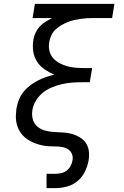

<svg xmlns="http://www.w3.org/2000/svg" viewBox="-20 -755 640 990"><path d="M220 215V141H267Q281 141 296.5 137.5Q312 134 324.5 124Q337 114 344.5 99.5Q352 85 354 71Q357 53 350.5 38Q344 23 330.5 14.5Q317 6 300 3Q283 0 265.5 0Q248 0 231 -1Q214 -2 197.5 -5.5Q181 -9 165.5 -14.5Q150 -20 136 -27.5Q122 -35 109.5 -45.5Q97 -56 87.5 -69Q78 -82 72 -97.5Q66 -113 63.5 -129.5Q61 -146 62 -163Q63 -180 65 -197Q69 -219 77.5 -240.5Q86 -262 100.5 -280.5Q115 -299 134 -313.5Q153 -328 174 -339Q195 -350 216.5 -357.5Q238 -365 260 -370Q234 -381 210.5 -397Q187 -413 171.5 -436.5Q156 -460 151.5 -489.5Q147 -519 152 -550Q155 -568 163 -585.5Q171 -603 184 -617.5Q197 -632 214 -642.5Q231 -653 248 -662H148L160 -735H570L558 -662H462Q445 -662 428 -661Q411 -660 394 -657.5Q377 -655 360 -651Q343 -647 326.5 -640Q310 -633 294.5 -624Q279 -615 265.5 -602Q252 -589 244.5 -572.5Q237 -556 234 -539Q230 -516 234.5 -494.5Q239 -473 252.5 -457Q266 -441 285 -430.5Q304 -420 325 -414Q346 -408 368.5 -406Q391 -404 414 -404H455L443 -331H402Q376 -331 350.5 -329Q325 -327 299 -321Q273 -315 247.5 -304.5Q222 -294 201 -277Q180 -260 165.5 -236.5Q151 -213 147 -187Q143 -163 149 -140.5Q155 -118 171.5 -103.5Q188 -89 210 -82.5Q232 -76 256 -74.5Q280 -73 303.5 -72Q327 -71 349 -65Q371 -59 390.5 -47.5Q410 -36 422.5 -18Q435 0 438 23.5Q441 47 437 71Q432 100 418.5 128.5Q405 157 381 177.5Q357 198 326.5 206.5Q296 215 267 215Z"/></svg>

Font: Iosevka Etoile
Style: Italic
Weight: 400
Italic angle: -9°
Designer: Belleve Invis
Foundry: Belleve Invis
Version: Version 22.1.2; ttfautohint (v1.8.4)